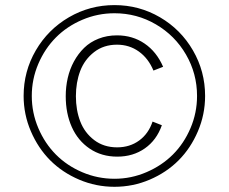

<svg xmlns="http://www.w3.org/2000/svg" viewBox="-20 -718 889 746"><path d="M71.8 -345.2Q71.8 -440.9 119.1 -522.2Q166.5 -603.5 247.8 -650.9Q329.1 -698.2 424.8 -698.2Q520.5 -698.2 601.6 -650.9Q682.6 -603.5 729.7 -522.2Q776.9 -440.9 776.9 -345.2Q776.9 -273.4 749 -208Q721.2 -142.6 674.1 -95.2Q627 -47.9 561.8 -20Q496.6 7.8 424.8 7.8Q353 7.8 287.6 -20Q222.2 -47.9 175 -95.2Q127.9 -142.6 99.9 -208Q71.8 -273.4 71.8 -345.2ZM424.8 -23.4Q489.7 -23.4 549.3 -49.1Q608.9 -74.7 651.9 -117.7Q694.8 -160.6 720.2 -220.2Q745.6 -279.8 745.6 -345.2Q745.6 -432.1 702.6 -506.1Q659.7 -580.1 585.7 -623.3Q511.7 -666.5 424.8 -666.5Q359.4 -666.5 299.8 -641.1Q240.2 -615.7 197.3 -572.5Q154.3 -529.3 128.9 -470Q103.5 -410.6 103.5 -345.2Q103.5 -279.8 128.9 -220.2Q154.3 -160.6 197.3 -117.4Q240.2 -74.2 299.8 -48.8Q359.4 -23.4 424.8 -23.4ZM435.5 -109.4Q374.5 -109.4 328.6 -140.4Q282.7 -171.4 259 -224.4Q235.4 -277.3 235.4 -344.2Q235.4 -380.9 243.2 -415Q251 -449.2 267.3 -479.2Q283.7 -509.3 306.9 -532Q330.1 -554.7 362.8 -567.6Q395.5 -580.6 434.6 -580.6Q495.1 -580.6 541.7 -548.8Q588.4 -517.1 613.8 -458.5L576.2 -443.8Q556.6 -491.2 519.5 -517.8Q482.4 -544.4 434.6 -544.4Q382.8 -544.4 345.7 -515.6Q308.6 -486.8 291.7 -442.4Q274.9 -397.9 274.9 -344.2Q274.9 -290 292 -245.8Q309.1 -201.7 346.2 -173.6Q383.3 -145.5 435.1 -145.5Q484.4 -145.5 520.8 -172.1Q557.1 -198.7 572.8 -245.6L608.9 -231.4Q588.4 -173.3 542.7 -141.4Q497.1 -109.4 435.5 -109.4Z"/></svg>

Font: HK Grotesk Light Legacy
Style: Regular
Weight: 300
Designer: Alfredo Marco Pradil
Foundry: Hanken Design Co.
Version: Version 2.022;PS 002.022;hotconv 1.0.88;makeotf.lib2.5.64775